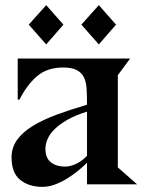

<svg xmlns="http://www.w3.org/2000/svg" viewBox="-20 -718 574 748"><path d="M160 -698 227 -622 160 -545 92 -622ZM365 -698 432 -622 365 -545 297 -622ZM319 -84Q305 -70 285 -53.5Q265 -37 242.5 -23Q220 -9 195 0.5Q170 10 145 10Q93 10 59 -17Q25 -44 25 -105Q25 -143 46.5 -173Q68 -203 107 -227Q146 -251 200 -271Q254 -291 319 -310Q319 -344 317.5 -371Q316 -398 307 -416.5Q298 -435 279 -445Q260 -455 226 -455Q163 -455 123.5 -420.5Q84 -386 56 -330H49V-490H487L439 -425V-65H440L514 0H319ZM319 -283Q273 -269 242 -251Q211 -233 192 -214Q173 -195 165 -175.5Q157 -156 157 -138Q157 -102 178.5 -85.5Q200 -69 232 -69Q255 -69 277.5 -80Q300 -91 319 -111Z"/></svg>

Font: Bluu Next Cyrillic
Style: Bold
Weight: 700
Designer: Igor Stepanchenko
Foundry: Igor Stepanchenko
Version: Version 1.000